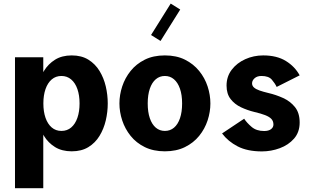

<svg xmlns="http://www.w3.org/2000/svg" viewBox="-20 -813 1680 1044"><path d="M61.5 -501.5V210.4H215.3V-501.5ZM314 -399.9Q344.7 -399.9 366.9 -381.1Q389.2 -362.3 400.9 -328.6Q412.6 -294.9 412.6 -250.5Q412.6 -206.1 400.9 -172.4Q389.2 -138.7 367.2 -119.9Q345.2 -101.1 314 -101.1Q283.2 -101.1 261.2 -119.9Q239.3 -138.7 227.5 -172.4Q215.8 -206.1 215.8 -250.5Q215.8 -294.9 227.5 -328.6Q239.3 -362.3 261.2 -381.1Q283.2 -399.9 314 -399.9ZM370.1 -511.7Q316.9 -511.7 279.5 -488.5Q242.2 -465.3 219 -427.2Q195.8 -389.2 185.1 -343Q174.3 -296.9 174.3 -250.5Q174.3 -204.6 185.1 -158.4Q195.8 -112.3 219 -74.2Q242.2 -36.1 279.5 -13.2Q316.9 9.8 370.1 9.8Q423.3 9.8 460.7 -13.2Q498 -36.1 521.2 -74.2Q544.4 -112.3 555.2 -158.4Q565.9 -204.6 565.9 -250.5Q565.9 -296.9 555.2 -343Q544.4 -389.2 521.2 -427.2Q498 -465.3 460.7 -488.5Q423.3 -511.7 370.1 -511.7Z M876.5 -399.9Q904.8 -399.9 925.8 -382.1Q946.8 -364.3 958.5 -330.8Q970.2 -297.4 970.2 -250.5Q970.2 -203.6 958.7 -170.2Q947.3 -136.7 926.3 -118.9Q905.3 -101.1 876.5 -101.1Q848.1 -101.1 827.1 -118.9Q806.2 -136.7 794.7 -170.2Q783.2 -203.6 783.2 -250.5Q783.2 -297.4 794.7 -330.8Q806.2 -364.3 827.1 -382.1Q848.1 -399.9 876.5 -399.9ZM876.5 -511.7Q813.5 -511.7 767.1 -488.5Q720.7 -465.3 690.2 -427.2Q659.7 -389.2 644.5 -343Q629.4 -296.9 629.4 -250.5Q629.4 -204.6 644.5 -158.4Q659.7 -112.3 690.2 -74.2Q720.7 -36.1 767.3 -13.2Q814 9.8 876.5 9.8Q939 9.8 985.6 -13.2Q1032.2 -36.1 1063 -74.2Q1093.8 -112.3 1108.9 -158.4Q1124 -204.6 1124 -250.5Q1124 -296.9 1108.9 -343Q1093.8 -389.2 1063 -427.2Q1032.2 -465.3 985.8 -488.5Q939.5 -511.7 876.5 -511.7ZM908.2 -793.5 801.3 -622.6 853 -590.3 960 -761.2Z M1609.4 -403.3Q1583.5 -451.2 1534.4 -481.4Q1485.4 -511.7 1411.1 -511.7Q1359.4 -511.7 1313.7 -491.2Q1268.1 -470.7 1240 -433.8Q1211.9 -397 1211.9 -347.7Q1211.9 -302.7 1233.9 -274.4Q1255.9 -246.1 1290.5 -229.7Q1325.2 -213.4 1363.3 -204.1Q1398.9 -195.8 1421.6 -187Q1444.3 -178.2 1455.6 -166.3Q1466.8 -154.3 1466.8 -135.7Q1466.8 -120.6 1453.6 -110.6Q1440.4 -100.6 1416 -100.6Q1374.5 -100.6 1348.4 -122.8Q1322.3 -145 1307.6 -167.5L1187.5 -87.4Q1220.2 -43.9 1272.7 -16.8Q1325.2 10.3 1404.3 10.3Q1454.1 10.3 1501.2 -7.1Q1548.3 -24.4 1578.9 -59.3Q1609.4 -94.2 1609.4 -147Q1609.4 -199.2 1583.7 -231Q1558.1 -262.7 1519 -280.3Q1480 -297.9 1439.9 -307.1Q1411.1 -314 1391.1 -321Q1371.1 -328.1 1360.8 -337.4Q1350.6 -346.7 1350.6 -359.9Q1350.6 -375 1364.3 -387.5Q1377.9 -399.9 1401.9 -399.9Q1440.9 -399.9 1458 -379.9Q1475.1 -359.9 1484.4 -340.3Z"/></svg>

Font: Estedad-VF-FD Black
Style: Regular
Weight: 900
Designer: Amin Abedi
Version: Version 4.000